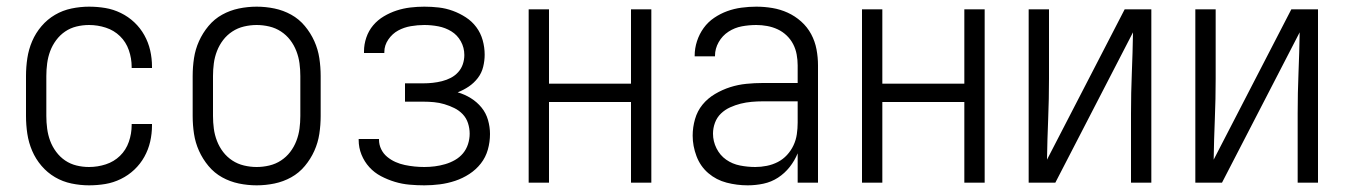

<svg xmlns="http://www.w3.org/2000/svg" viewBox="-20 -548 4040 576"><path d="M247 8Q221 8 194.5 2.5Q168 -3 145 -16.5Q122 -30 104.5 -50.5Q87 -71 76.5 -95.5Q66 -120 62 -146.5Q58 -173 58 -200V-320Q58 -347 62 -373.5Q66 -400 76.5 -424.5Q87 -449 104.5 -469.5Q122 -490 145 -503.5Q168 -517 194.5 -522.5Q221 -528 247 -528Q272 -528 296 -524Q320 -520 342.5 -509Q365 -498 383 -481Q401 -464 413 -442.5Q425 -421 430.5 -397Q436 -373 436 -348V-344H375V-347Q375 -373 366.5 -397.5Q358 -422 340 -439.5Q322 -457 297.5 -465Q273 -473 247 -473Q228 -473 209.5 -468.5Q191 -464 175.5 -453.5Q160 -443 148.5 -427.5Q137 -412 130.5 -394.5Q124 -377 121.5 -358Q119 -339 119 -320V-200Q119 -181 121.5 -162Q124 -143 130.5 -125.5Q137 -108 148.5 -92.5Q160 -77 175.5 -66.5Q191 -56 209.5 -51.5Q228 -47 247 -47Q273 -47 297.5 -55Q322 -63 340 -80.5Q358 -98 366.5 -122.5Q375 -147 375 -173V-176H436V-172Q436 -147 430.5 -123Q425 -99 413 -77.5Q401 -56 383 -39Q365 -22 342.5 -11Q320 0 296 4Q272 8 247 8Z M750 8Q723 8 696.5 2.5Q670 -3 646.5 -16Q623 -29 605.5 -50Q588 -71 577 -95.5Q566 -120 562 -146.5Q558 -173 558 -200V-320Q558 -347 562 -373.5Q566 -400 577 -424.5Q588 -449 605.5 -470Q623 -491 646.5 -504Q670 -517 696.5 -522.5Q723 -528 750 -528Q777 -528 803.5 -522.5Q830 -517 853.5 -504Q877 -491 894.5 -470Q912 -449 923 -424.5Q934 -400 938 -373.5Q942 -347 942 -320V-200Q942 -173 938 -146.5Q934 -120 923 -95.5Q912 -71 894.5 -50Q877 -29 853.5 -16Q830 -3 803.5 2.5Q777 8 750 8ZM750 -47Q769 -47 788 -51.5Q807 -56 823 -66.5Q839 -77 850.5 -92Q862 -107 869 -125Q876 -143 878.5 -162Q881 -181 881 -200V-320Q881 -339 878.5 -358Q876 -377 869 -395Q862 -413 850.5 -428Q839 -443 823 -453.5Q807 -464 788 -468.5Q769 -473 750 -473Q731 -473 712 -468.5Q693 -464 677 -453.5Q661 -443 649.5 -428Q638 -413 631 -395Q624 -377 621.5 -358Q619 -339 619 -320V-200Q619 -181 621.5 -162Q624 -143 631 -125Q638 -107 649.5 -92Q661 -77 677 -66.5Q693 -56 712 -51.5Q731 -47 750 -47Z M1253 8Q1231 8 1208.5 6Q1186 4 1164.5 -2.5Q1143 -9 1123 -19.5Q1103 -30 1088 -46.5Q1073 -63 1064.5 -84Q1056 -105 1056 -128V-131H1117V-129Q1117 -114 1123.5 -100.5Q1130 -87 1141.5 -77.5Q1153 -68 1166.5 -62Q1180 -56 1194.5 -53Q1209 -50 1223.5 -48.5Q1238 -47 1253 -47Q1269 -47 1284.5 -49Q1300 -51 1315.5 -55.5Q1331 -60 1345 -68Q1359 -76 1369 -88Q1379 -100 1384 -115.5Q1389 -131 1389 -147Q1389 -163 1384 -178.5Q1379 -194 1368 -205.5Q1357 -217 1342.5 -224Q1328 -231 1313 -235.5Q1298 -240 1282 -241.5Q1266 -243 1250 -243H1195V-298H1250Q1264 -298 1278 -299.5Q1292 -301 1306 -304.5Q1320 -308 1332.5 -314.5Q1345 -321 1354.5 -331.5Q1364 -342 1368.5 -355.5Q1373 -369 1373 -383Q1373 -405 1362.5 -424Q1352 -443 1334 -454Q1316 -465 1295 -469Q1274 -473 1253 -473Q1233 -473 1212.5 -469.5Q1192 -466 1174.5 -456.5Q1157 -447 1145 -429.5Q1133 -412 1133 -392V-389H1072V-394Q1072 -415 1079 -435.5Q1086 -456 1099.5 -472Q1113 -488 1131.5 -499Q1150 -510 1170 -516.5Q1190 -523 1211 -525.5Q1232 -528 1253 -528Q1275 -528 1296.5 -525.5Q1318 -523 1338.5 -515.5Q1359 -508 1377.5 -496Q1396 -484 1409 -466.5Q1422 -449 1428 -427.5Q1434 -406 1434 -384Q1434 -366 1429.5 -347.5Q1425 -329 1413.5 -314Q1402 -299 1386.5 -288.5Q1371 -278 1353 -271Q1374 -265 1392.5 -253.5Q1411 -242 1424.5 -225.5Q1438 -209 1444 -188Q1450 -167 1450 -146Q1450 -122 1443.5 -99Q1437 -76 1422.5 -57.5Q1408 -39 1388 -26Q1368 -13 1345.5 -5.5Q1323 2 1299.5 5Q1276 8 1253 8Z M1566 0V-520H1627V-297H1873V-520H1934V0H1873V-242H1627V0Z M2223 8Q2191 8 2160 0Q2129 -8 2105 -28.5Q2081 -49 2069.5 -79.5Q2058 -110 2058 -141Q2058 -166 2065 -190.5Q2072 -215 2087.5 -234Q2103 -253 2125 -266Q2147 -279 2170.5 -286.5Q2194 -294 2219 -296.5Q2244 -299 2268 -299H2373V-352Q2373 -368 2370 -384.5Q2367 -401 2359.5 -415.5Q2352 -430 2340 -441.5Q2328 -453 2313 -460Q2298 -467 2281.5 -470Q2265 -473 2249 -473Q2227 -473 2205.5 -469Q2184 -465 2165.5 -453Q2147 -441 2136 -421.5Q2125 -402 2125 -381V-379H2064V-381Q2064 -403 2071 -424.5Q2078 -446 2091 -464Q2104 -482 2122.5 -494.5Q2141 -507 2161.5 -514.5Q2182 -522 2204.5 -525Q2227 -528 2249 -528Q2273 -528 2297 -524Q2321 -520 2343 -510Q2365 -500 2383.5 -483.5Q2402 -467 2413.5 -445.5Q2425 -424 2429.5 -400Q2434 -376 2434 -352V0H2373V-88Q2364 -66 2349 -47Q2334 -28 2314 -15Q2294 -2 2270.5 3Q2247 8 2223 8ZM2246 -47Q2263 -47 2280.5 -50.5Q2298 -54 2313.5 -62Q2329 -70 2341 -83Q2353 -96 2360.5 -112Q2368 -128 2370.5 -145.5Q2373 -163 2373 -180V-244H2268Q2252 -244 2235 -242.5Q2218 -241 2202 -237Q2186 -233 2170.5 -226Q2155 -219 2143 -207.5Q2131 -196 2125 -180Q2119 -164 2119 -147Q2119 -124 2129.5 -103Q2140 -82 2158.5 -69Q2177 -56 2200 -51.5Q2223 -47 2246 -47Z M2566 0V-520H2627V-297H2873V-520H2934V0H2873V-242H2627V0Z M3066 0V-520H3127V-312Q3127 -251 3124.5 -190.5Q3122 -130 3121 -69L3354 -520H3434V0H3373V-208Q3373 -269 3375.5 -329.5Q3378 -390 3379 -451L3146 0Z M3566 0V-520H3627V-312Q3627 -251 3624.5 -190.5Q3622 -130 3621 -69L3854 -520H3934V0H3873V-208Q3873 -269 3875.5 -329.5Q3878 -390 3879 -451L3646 0Z"/></svg>

Font: Iosevka Light
Style: Regular
Weight: 300
Monospace: yes
Designer: Belleve Invis
Foundry: Belleve Invis
Version: Version 32.5.0; ttfautohint (v1.8.4)